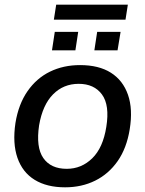

<svg xmlns="http://www.w3.org/2000/svg" viewBox="-20 -791 621 820"><path d="M258 9Q180 9 128 -23Q76 -55 54.5 -117Q33 -179 46 -266Q59 -346 97.5 -401.5Q136 -457 193.5 -485Q251 -513 322 -513Q402 -513 453.5 -480.5Q505 -448 526.5 -386.5Q548 -325 534 -239Q521 -158 482.5 -103Q444 -48 386.5 -19.5Q329 9 258 9ZM265 -70Q328 -70 374 -115Q420 -160 434 -249Q449 -342 415.5 -387.5Q382 -433 316 -433Q251 -433 206.5 -388Q162 -343 147 -256Q133 -162 165 -116Q197 -70 265 -70ZM210 -707 220 -771H526L516 -707ZM202 -576 214 -655H314L302 -576ZM383 -576 395 -655H495L482 -576Z"/></svg>

Font: Mulish ExtraLight SemiBold
Style: Italic
Weight: 600
Italic angle: -9°
Version: Version 3.603